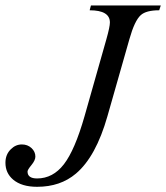

<svg xmlns="http://www.w3.org/2000/svg" viewBox="-54 -682 620 717"><path d="M546.4 -661.6 540.5 -643.6Q491.7 -643.6 471.7 -625.5Q448.7 -605 429.2 -535.6L347.2 -248Q304.2 -96.7 229.5 -33.7Q171.4 15.6 84.5 15.6Q26.9 15.6 -4.9 -11.2Q-33.7 -35.6 -33.7 -74.2Q-33.7 -105.5 -13.2 -125Q4.4 -142.6 27.8 -142.6Q48.8 -142.6 63.5 -129.2Q78.1 -115.7 78.1 -97.2Q78.1 -83.5 63.5 -65.7Q48.8 -47.9 48.8 -41.5Q48.8 -15.6 84.5 -15.6Q143.6 -15.6 184.6 -68.6Q225.6 -121.6 261.7 -248L343.3 -535.6Q356.4 -582 356.4 -598.1Q356.4 -643.6 280.8 -643.6L285.6 -661.6Z"/></svg>

Font: Dai Banna SIL Light
Style: Oblique
Weight: 400
Italic angle: -11°
Designer: Victor Gaultney
Foundry: SIL International
Version: Version 2.000